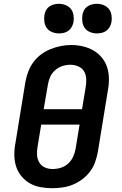

<svg xmlns="http://www.w3.org/2000/svg" viewBox="-20 -983 640 1011"><path d="M255 8Q224 8 193.5 2.5Q163 -3 137.5 -17.5Q112 -32 93 -55Q74 -78 65 -106Q56 -134 55.5 -165.5Q55 -197 61 -228L114 -553Q119 -580 129 -606.5Q139 -633 156 -656Q173 -679 196.5 -696.5Q220 -714 246.5 -724.5Q273 -735 300 -740.5Q327 -746 355 -746Q386 -746 416 -739Q446 -732 471.5 -717.5Q497 -703 516 -680Q535 -657 544 -629Q553 -601 553.5 -569.5Q554 -538 548 -507L495 -182Q490 -155 480.5 -128.5Q471 -102 453.5 -79Q436 -56 412.5 -38.5Q389 -21 363 -10.5Q337 0 309.5 4Q282 8 255 8ZM210 -408H412L431 -523Q435 -545 434 -567.5Q433 -590 422.5 -607.5Q412 -625 392 -633.5Q372 -642 350 -642Q329 -642 308 -635Q287 -628 270 -613Q253 -598 244 -577.5Q235 -557 232 -536ZM257 -93Q279 -93 300 -99.5Q321 -106 338 -121Q355 -136 364.5 -156.5Q374 -177 378 -199L399 -327H197L178 -212Q174 -190 175 -168Q176 -146 186.5 -128Q197 -110 216 -101.5Q235 -93 257 -93ZM490 -807Q472 -807 454.5 -814Q437 -821 427 -834.5Q417 -848 414 -866.5Q411 -885 414 -904Q416 -917 422.5 -929Q429 -941 440.5 -949Q452 -957 465 -960Q478 -963 490 -963Q509 -963 526 -956Q543 -949 553.5 -935.5Q564 -922 567 -903.5Q570 -885 567 -866Q564 -853 557.5 -841Q551 -829 540 -821Q529 -813 516 -810Q503 -807 490 -807ZM290 -807Q272 -807 254.5 -814Q237 -821 227 -834.5Q217 -848 214 -866.5Q211 -885 214 -904Q216 -917 222.5 -929Q229 -941 240.5 -949Q252 -957 265 -960Q278 -963 290 -963Q309 -963 326 -956Q343 -949 353.5 -935.5Q364 -922 367 -903.5Q370 -885 367 -866Q364 -853 357.5 -841Q351 -829 340 -821Q329 -813 316 -810Q303 -807 290 -807Z"/></svg>

Font: Iosevka Curly Slab ExObl
Style: Bold
Weight: 700
Width: 7
Italic angle: -9°
Monospace: yes
Designer: Belleve Invis
Foundry: Belleve Invis
Version: Version 11.0.0; ttfautohint (v1.8.3)